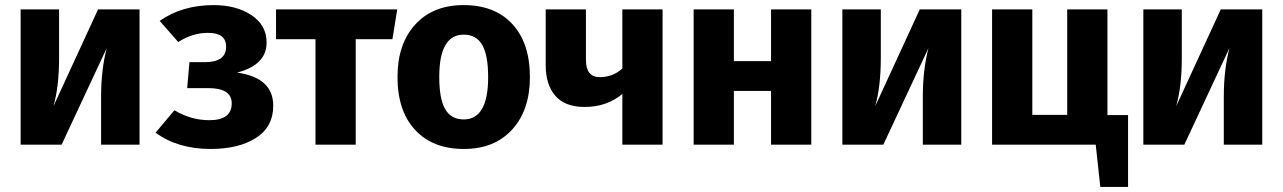

<svg xmlns="http://www.w3.org/2000/svg" viewBox="-20 -568 5037 754"><path d="M528 -531V0H377V-189Q377 -293 399 -379L222 0H61V-531H212V-339Q212 -229 190 -151L365 -531Z M819 -548Q908 -548 967.5 -508.5Q1027 -469 1027 -401Q1027 -313 911 -283Q1053 -263 1053 -153Q1053 -70 985.5 -26.5Q918 17 807 17Q678 17 591 -47L665 -135Q730 -96 802 -96Q890 -96 890 -162Q890 -222 798 -222H715L724 -324H786Q868 -324 868 -385Q868 -439 797 -439Q736 -439 680 -403L607 -486Q696 -548 819 -548Z M1540 -531 1521 -414H1377V0H1219V-414H1064V-531Z M1801 -548Q1923 -548 1992 -473.5Q2061 -399 2061 -265Q2061 -136 1991.5 -59.5Q1922 17 1801 17Q1680 17 1610.5 -57.5Q1541 -132 1541 -266Q1541 -395 1610.5 -471.5Q1680 -548 1801 -548ZM1801 -432Q1705 -432 1705 -266Q1705 -179 1728.5 -139Q1752 -99 1801 -99Q1897 -99 1897 -265Q1897 -352 1873.5 -392Q1850 -432 1801 -432Z M2424 -531H2582V0H2424V-199Q2363 -148 2276 -148Q2199 -148 2161 -191.5Q2123 -235 2123 -313V-531H2281V-333Q2281 -265 2335 -265Q2387 -265 2424 -299Z M3008 0V-211H2862V0H2704V-531H2862V-328H3008V-531H3166V0Z M3755 -531V0H3604V-189Q3604 -293 3626 -379L3449 0H3288V-531H3439V-339Q3439 -229 3417 -151L3592 -531Z M4329 -116H4410V166H4301L4283 0H3876V-531H4034V-117H4171V-531H4329Z M4937 -531V0H4786V-189Q4786 -293 4808 -379L4631 0H4470V-531H4621V-339Q4621 -229 4599 -151L4774 -531Z"/></svg>

Font: FiraGO
Style: Bold
Weight: 700
Designer: bBox Type
Foundry: bBox Type GmbH
Version: Version 1.001;PS 001.001;hotconv 1.0.88;makeotf.lib2.5.64775